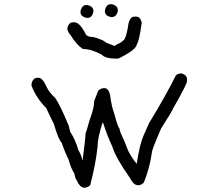

<svg xmlns="http://www.w3.org/2000/svg" viewBox="-20 -883 1040 913"><path d="M513 -802C526 -802 535 -811 540 -828V-836C540 -849 531 -858 513 -863H506C493 -863 484 -854 479 -836V-828C479 -815 488 -807 506 -802ZM397 -798C410 -798 419 -807 424 -825V-832C424 -845 415 -854 397 -859H390C377 -859 368 -850 363 -832V-825C363 -812 372 -803 390 -798ZM538 -604C543 -604 556 -610 578 -623C611 -642 629 -658 631 -673C638 -682 646 -716 654 -775C650 -794 641 -804 627 -804H620C606 -804 596 -793 591 -771C586 -736 580 -712 574 -701C574 -697 567 -690 553 -680C537 -673 528 -668 526 -665H523C499 -675 486 -680 485 -680C476 -689 456 -698 424 -707C405 -707 393 -711 388 -720C369 -758 351 -777 333 -777H327C314 -777 305 -768 300 -750C300 -738 306 -726 317 -714C333 -687 352 -665 374 -650C401 -650 431 -641 464 -623C475 -610 499 -604 538 -604ZM383 10C402 6 411 -1 411 -11C427 -72 438 -130 444 -186C444 -214 452 -252 468 -300H470C481 -265 495 -227 514 -186C525 -150 553 -101 597 -38C609 -14 622 -2 637 -2C646 -2 655 -6 664 -15C682 -60 695 -107 702 -156C702 -167 717 -205 746 -272C779 -323 798 -355 803 -367C847 -444 869 -487 869 -496V-507C869 -520 860 -529 843 -534C832 -534 823 -531 816 -524C788 -467 746 -391 689 -298L662 -237C651 -212 640 -168 630 -104C614 -123 601 -144 590 -165C576 -202 563 -232 552 -255C549 -270 547 -277 544 -277C535 -300 528 -324 521 -350C515 -366 510 -387 506 -412C503 -447 493 -464 476 -464C465 -464 456 -460 447 -452L428 -403C428 -382 421 -351 406 -312C395 -271 388 -250 387 -249C386 -226 381 -184 373 -122H371C371 -131 365 -148 352 -171C343 -202 331 -231 314 -256C309 -277 306 -289 303 -294C278 -355 257 -396 242 -418C225 -433 211 -450 202 -469C189 -498 177 -513 164 -513H157C144 -513 135 -504 130 -486V-475C145 -436 168 -401 200 -369C217 -332 229 -307 236 -294C251 -242 264 -212 273 -205C287 -165 298 -139 305 -127C314 -96 323 -73 333 -59C337 -40 340 -30 343 -30C354 -3 367 10 383 10Z"/></svg>

Font: linja lipamanka normal
Style: Regular
Weight: 400
Version: Version 1.000;February 20, 2023;FontCreator 14.0.0.2901 64-b